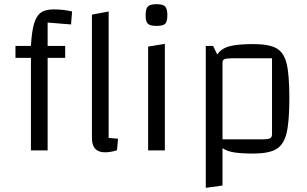

<svg xmlns="http://www.w3.org/2000/svg" viewBox="-20 -720 1471 919"><path d="M208 -612V-500H292V-443H208V0H128V-443H54V-500H128Q132 -570 143 -607Q154 -644 175.5 -659.5Q197 -675 237 -675Q285 -675 325 -665L320 -603ZM545 -56 540 -1Q510 9 483 9Q420 9 420 -59V-650L500 -665V-60Z M769 -510V0H689V-497ZM677 -647Q677 -678 688 -689Q699 -700 730 -700Q760 -700 770.5 -689Q781 -678 781 -647Q781 -617 771 -606.5Q761 -596 730 -596Q698 -596 687.5 -606.5Q677 -617 677 -647Z M1365 -250Q1365 -137 1351.5 -82Q1338 -27 1302 -6Q1266 15 1192 15Q1136 15 1101 9.5Q1066 4 1045 -11V168L965 179V-500H1000L1020 -459Q1039 -488 1078.5 -498.5Q1118 -509 1192 -509Q1267 -509 1303 -489Q1339 -469 1352 -415.5Q1365 -362 1365 -250ZM1282 -441H1092Q1065 -441 1055 -437Q1045 -433 1045 -422V-53H1234Q1263 -53 1272.5 -58Q1282 -63 1282 -78Z"/></svg>

Font: Changa Light
Style: Regular
Weight: 300
Designer: Eduardo Rodriguez Tunni
Foundry: Eduardo Rodriguez Tunni
Version: Version 2.002; ttfautohint (v1.5) -l 8 -r 50 -G 110 -x 14 -H